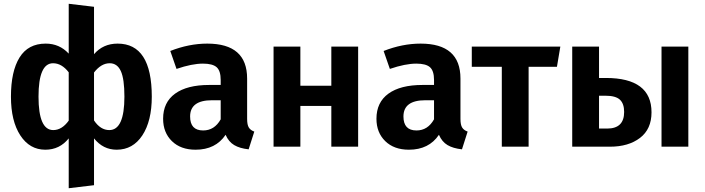

<svg xmlns="http://www.w3.org/2000/svg" viewBox="-20 -777 3735 1017"><path d="M603 -546Q784 -546 784 -265Q784 -136 734 -60Q684 16 598 16Q526 16 478 -44V204L344 220V-44Q296 16 220 16Q137 16 87.5 -60Q38 -136 38 -265Q38 -399 83.5 -472.5Q129 -546 222 -546Q295 -546 344 -493V-757L478 -741V-490Q526 -546 603 -546ZM262 -88Q308 -88 344 -138V-394Q307 -442 261 -442Q184 -442 184 -265Q184 -88 262 -88ZM559 -88Q639 -88 639 -265Q639 -359 620 -400.5Q601 -442 561 -442Q516 -442 478 -393V-139Q512 -88 559 -88Z M1289 -147Q1289 -116 1298 -101.5Q1307 -87 1327 -80L1297 14Q1250 9 1220.5 -8.5Q1191 -26 1175 -63Q1122 16 1016 16Q937 16 890.5 -29.5Q844 -75 844 -148Q844 -235 907.5 -281Q971 -327 1088 -327H1149V-353Q1149 -402 1127.5 -421Q1106 -440 1055 -440Q997 -440 915 -412L882 -507Q981 -546 1078 -546Q1289 -546 1289 -361ZM1056 -86Q1116 -86 1149 -145V-246H1103Q987 -246 987 -160Q987 -86 1056 -86Z M1735 0V-216H1571V0H1429V-530H1571V-323H1735V-530H1877V0Z M2419 -147Q2419 -116 2428 -101.5Q2437 -87 2457 -80L2427 14Q2380 9 2350.5 -8.5Q2321 -26 2305 -63Q2252 16 2146 16Q2067 16 2020.5 -29.5Q1974 -75 1974 -148Q1974 -235 2037.5 -281Q2101 -327 2218 -327H2279V-353Q2279 -402 2257.5 -421Q2236 -440 2185 -440Q2127 -440 2045 -412L2012 -507Q2111 -546 2208 -546Q2419 -546 2419 -361ZM2186 -86Q2246 -86 2279 -145V-246H2233Q2117 -246 2117 -160Q2117 -86 2186 -86Z M2948 -530 2930 -423H2780V0H2638V-423H2479V-530Z M3189 -364Q3431 -364 3431 -182Q3431 -93 3370 -46.5Q3309 0 3211 0H3011V-530H3153V-364ZM3484 -530H3626V0H3484ZM3196 -96Q3286 -96 3286 -184Q3286 -228 3263.5 -249Q3241 -270 3187 -270H3153V-96Z"/></svg>

Font: Fira Sans SemiBold
Style: Regular
Weight: 600
Designer: bBox Type GmbH & Carrois Corporate GbR & Edenspiekermann AG
Foundry: bBox Type GmbH & Carrois Corporate GbR & Edenspiekermann AG
Version: Version 4.301;PS 004.301;hotconv 1.0.88;makeotf.lib2.5.64775